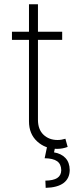

<svg xmlns="http://www.w3.org/2000/svg" viewBox="-20 -696 377 909"><path d="M274.4 -545.9V-507.3H36.6V-545.9ZM117.2 -675.8H159.7V-128.9Q159.7 -83 186 -58.1Q212.4 -33.2 252.4 -33.2Q262.2 -33.2 271 -34.7Q279.8 -36.1 289.6 -39.1L300.3 -0.5Q289.1 3.9 276.6 6.3Q264.2 8.8 250 8.8Q194.3 8.8 155.8 -26.6Q117.2 -62 117.2 -121.6ZM203.1 -2.9H241.7L235.8 25.4Q269.5 30.8 289.6 51.8Q309.6 72.8 310.1 108.9Q309.6 148.9 281 170.4Q252.4 191.9 196.3 193.4L194.8 159.2Q232.4 158.7 251 146.7Q269.5 134.8 270 109.9Q269.5 80.6 250.2 67.1Q231 53.7 191.4 53.2Z"/></svg>

Font: Inter Tight ExtraLight
Style: Regular
Weight: 250
Designer: Rasmus Andersson
Foundry: rsms
Version: Version 3.004